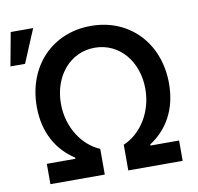

<svg xmlns="http://www.w3.org/2000/svg" viewBox="-102 -864 979 951"><g transform="rotate(-10 387.0 -388.0)"><path d="M75.6 0H349.1V-129.3C263.8 -164.8 196 -262.1 196 -383.2C196 -521.3 284.1 -627.5 408.4 -627.5C532.7 -627.5 620.7 -521.3 620.7 -383.2C620.7 -262.1 552.6 -164.8 467.3 -129.3V0H740.8V-102.3H596.9V-108C685.4 -165.5 740.8 -259.2 740.8 -389.2C740.8 -593 602.6 -737.2 408.4 -737.2C213.8 -737.2 75.6 -593 75.6 -389.2C75.6 -259.2 131 -165.5 219.5 -108V-102.3H75.6ZM-18.1 -608.7H55.4L125.7 -776.3H12.8Z"/></g></svg>

Font: Magic Ui Pro Semi Bold
Style: Regular
Weight: 600
Designer: Stefan Endress, Andreas Faust
Version: Version 1.000;FEAKit 1.0